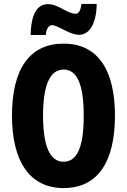

<svg xmlns="http://www.w3.org/2000/svg" viewBox="-20 -947 646 977"><path d="M136 -769H213C216 -805 231 -819 244 -819C276 -819 332 -770 383 -770C433 -770 471 -824 472 -927H395C390 -895 382 -877 365 -877C322 -877 278 -926 224 -926C149 -926 137 -831 136 -769ZM565 -358C565 -591 478 -725 304 -725C132 -725 41 -598 41 -359C41 -127 130 10 304 10C478 10 565 -125 565 -358ZM199 -358C199 -514 234 -593 304 -593C372 -593 406 -518 406 -358C406 -199 373 -124 303 -124C235 -124 199 -202 199 -358Z"/></svg>

Font: Noto Sans Georgian ExtraCondensed ExtraBold
Style: Regular
Weight: 800
Width: 2
Designer: Monotype Design Team, Akaki Razmadze
Foundry: Google LLC
Version: Version 2.005